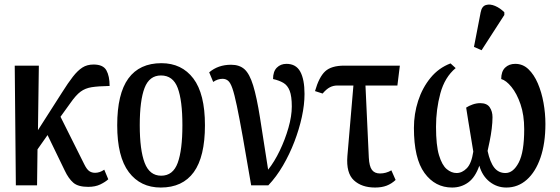

<svg xmlns="http://www.w3.org/2000/svg" viewBox="-20 -830 2509 860"><path d="M51 0 46 -536H154L150 -247L258 -416Q285 -459 306.5 -486.5Q328 -514 349 -527.5Q370 -541 399 -541Q442 -541 456.5 -515Q471 -489 471 -445Q420 -444 391 -439.5Q362 -435 341 -419.5Q320 -404 295 -368L251 -307L358 -93Q369 -71 380 -63.5Q391 -56 406 -56Q427 -56 447 -70L465 -27Q452 -15 429.5 -4Q407 7 375 7Q330 7 308.5 -11.5Q287 -30 270 -66L193 -225L148 -161L146 0Z M700 10Q609 10 557 -59Q505 -128 505 -269Q505 -410 555 -478.5Q605 -547 703 -547Q794 -547 846 -478.5Q898 -410 898 -269Q898 -128 848 -59Q798 10 700 10ZM702 -43Q755 -43 776 -100.5Q797 -158 797 -269Q797 -380 776 -436Q755 -492 701 -492Q649 -492 627.5 -436Q606 -380 606 -269Q606 -158 628 -100.5Q650 -43 702 -43Z M1105 0Q1083 -130 1067.5 -216.5Q1052 -303 1041 -355.5Q1030 -408 1021 -434Q1012 -460 1001.5 -468.5Q991 -477 977 -477Q955 -477 935 -463L917 -506Q957 -540 1015 -540Q1053 -540 1075.5 -519.5Q1098 -499 1114 -447Q1130 -395 1144.5 -303.5Q1159 -212 1181 -70Q1209 -105 1233 -155Q1257 -205 1272 -257.5Q1287 -310 1287 -353Q1287 -399 1277.5 -423.5Q1268 -448 1249 -459Q1230 -470 1203 -476Q1203 -510 1220 -527Q1237 -544 1263 -544Q1306 -544 1325 -509Q1344 -474 1344 -409Q1344 -361 1332 -306Q1320 -251 1298.5 -195Q1277 -139 1247.5 -88.5Q1218 -38 1182 0Z M1660 10Q1600 10 1565 -22.5Q1530 -55 1536 -131L1563 -447H1491Q1473 -447 1457.5 -439Q1442 -431 1425 -411L1391 -422Q1409 -485 1436.5 -510.5Q1464 -536 1522 -536H1771L1760 -447H1617L1632 -124Q1634 -85 1646 -69Q1658 -53 1682 -53Q1709 -53 1733 -67L1752 -24Q1734 -7 1712 1.5Q1690 10 1660 10Z M2005 10Q1929 10 1881.5 -55Q1834 -120 1834 -257Q1834 -320 1853 -378.5Q1872 -437 1908.5 -481.5Q1945 -526 1998 -546L2021 -525Q1972 -484 1952.5 -412Q1933 -340 1933 -262Q1933 -179 1946.5 -134.5Q1960 -90 1981 -72.5Q2002 -55 2025 -55Q2050 -55 2071 -76.5Q2092 -98 2100 -151Q2095 -182 2089 -218Q2083 -254 2077.5 -288Q2072 -322 2068 -348Q2080 -356 2097 -362Q2114 -368 2131 -368Q2161 -368 2173.5 -349.5Q2186 -331 2186 -305Q2186 -282 2182.5 -253.5Q2179 -225 2173.5 -198.5Q2168 -172 2164 -154Q2175 -103 2194 -79Q2213 -55 2244 -55Q2279 -55 2303.5 -102Q2328 -149 2328 -251Q2328 -315 2311.5 -363Q2295 -411 2271 -440.5Q2247 -470 2225 -476Q2225 -510 2242.5 -527Q2260 -544 2288 -544Q2322 -544 2347 -520Q2372 -496 2389 -456.5Q2406 -417 2414.5 -369.5Q2423 -322 2423 -275Q2423 -188 2401 -124Q2379 -60 2339.5 -25Q2300 10 2248 10Q2206 10 2173 -16Q2140 -42 2127 -88Q2109 -36 2077.5 -13Q2046 10 2005 10ZM2137 -605 2103 -620 2133 -775Q2138 -802 2156.5 -807.5Q2175 -813 2197.5 -803.5Q2220 -794 2239 -775V-763Z"/></svg>

Font: Noto Serif ExtraCondensed Medium
Style: Regular
Weight: 500
Width: 2
Designer: Monotype Design Team
Foundry: Monotype Imaging Inc.
Version: Version 2.015